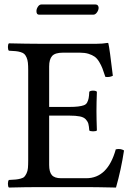

<svg xmlns="http://www.w3.org/2000/svg" viewBox="-20 -842 609 864"><path d="M201.2 -543V-360.8H291Q316.4 -360.8 331.8 -362.8Q347.2 -364.7 357.4 -368.4Q367.7 -372.1 372.3 -381.1Q377 -390.1 378.9 -400.1Q380.9 -410.2 381.8 -429.2Q386.7 -434.1 398.9 -434.1Q411.1 -434.1 416 -429.2Q414.1 -379.4 414.1 -341.8Q414.1 -308.6 416 -254.9Q412.1 -251 398.9 -251Q385.7 -251 381.8 -254.9Q380.4 -274.4 377.7 -284.7Q375 -294.9 366.2 -304.7Q357.4 -314.5 339.4 -318.1Q321.3 -321.8 291 -321.8H201.2V-100.1Q201.2 -67.9 213.4 -54Q225.6 -40 254.9 -40H368.2Q464.8 -40 501 -169.9Q522 -174.8 538.1 -165Q524.9 -78.1 502 2Q500 2 477.3 1.5Q454.6 1 424.3 0.5Q394 0 373 0H153.8Q98.1 0 20 2Q15.6 -2.4 15.6 -14.9Q15.6 -27.3 20 -32.2Q40.5 -33.2 51 -34.2Q61.5 -35.2 73.2 -38.3Q85 -41.5 89.8 -46.9Q94.7 -52.2 99.6 -62.3Q104.5 -72.3 105.7 -86.2Q106.9 -100.1 106.9 -121.1V-525.9Q106.9 -546.4 105.5 -559.8Q104 -573.2 99.6 -583.3Q95.2 -593.3 89.8 -598.6Q84.5 -604 73.2 -607.4Q62 -610.8 50.8 -611.8Q39.6 -612.8 20 -613.8Q15.6 -618.2 15.6 -630.4Q15.6 -642.6 20 -647Q104 -645 153.8 -645H415Q440.9 -645 463.9 -648.9Q467.8 -648.9 467.8 -646Q473.1 -625 487.8 -501Q472.2 -493.2 454.1 -496.1Q446.3 -520 440.9 -534.2Q435.5 -548.3 426.3 -563.7Q417 -579.1 406 -586.9Q395 -594.7 378.4 -599.9Q361.8 -605 339.8 -605H263.2Q228 -605 214.6 -590.1Q201.2 -575.2 201.2 -543ZM399.9 -775.9H155.8Q144 -775.9 144 -792Q144 -801.8 150.6 -811.8Q157.2 -821.8 166 -821.8H410.2Q417 -821.8 420.4 -817.1Q423.8 -812.5 423.8 -807.1Q423.8 -796.9 416.5 -786.4Q409.2 -775.9 399.9 -775.9Z"/></svg>

Font: Common Serif News
Style: Regular
Weight: 450
Designer: Philipp H. Poll, Khaled Hosny
Foundry: Stefan Peev, Context Ltd.
Version: Version 1.026